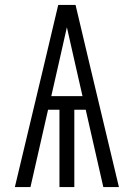

<svg xmlns="http://www.w3.org/2000/svg" viewBox="-20 -755 540 775"><path d="M40 0 157 -490 215 -735H285L343 -490L460 0H397L326 -312H280V0H220V-312H174L103 0ZM313 -367 285 -490Q276 -529 267.5 -567.5Q259 -606 250 -645Q241 -606 232.5 -567.5Q224 -529 215 -490L187 -367Z"/></svg>

Font: Iosevka SS04 Light
Style: Regular
Weight: 300
Monospace: yes
Designer: Belleve Invis
Foundry: Belleve Invis
Version: Version 19.0.0; ttfautohint (v1.8.4)